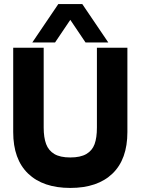

<svg xmlns="http://www.w3.org/2000/svg" viewBox="-20 -915 692 945"><path d="M45 -265V-680H195V-287Q195 -238 207 -206Q219 -174 247.5 -157Q276 -140 326 -140Q376 -140 405 -157Q434 -174 445.5 -205.5Q457 -237 457 -287V-680H607V-265Q607 -131 533.5 -60.5Q460 10 326 10Q192 10 118.5 -60.5Q45 -131 45 -265ZM267 -895H385L513 -706H401L306 -847H346L251 -706H139Z"/></svg>

Font: Teachers[wght]
Style: Regular
Weight: 400
Designer: Alfredo Marco Pradil & Chank Diesel
Version: Version 1.000;Glyphs 3.1.2 (3151)